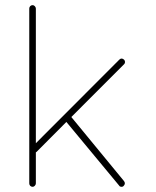

<svg xmlns="http://www.w3.org/2000/svg" viewBox="-20 -720 600 740"><path d="M92.8 -13.2V-687Q92.8 -692.4 96.4 -696.3Q100.1 -700.2 106 -700.2Q110.4 -700.2 114.3 -696Q118.2 -691.9 118.2 -687V-168L439.9 -490.2Q448.2 -498.5 458 -490.2Q461.9 -486.3 461.9 -481Q461.9 -475.6 458 -472.2L254.9 -269L458 -22Q465.3 -12.2 456.1 -2.9Q453.1 0 449.2 0Q441.4 0 439 -4.9L235.8 -250L121.1 -134.8Q119.1 -132.8 118.2 -132.8V-13.2Q118.2 -8.3 114.3 -4.2Q110.4 0 106 0Q100.1 0 96.4 -3.9Q92.8 -7.8 92.8 -13.2Z"/></svg>

Font: Quicksand
Style: Light
Weight: 300
Designer: Andrew Paglinawan
Foundry: Andrew Paglinawan
Version: 1.002